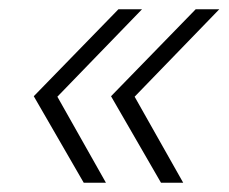

<svg xmlns="http://www.w3.org/2000/svg" viewBox="-20 -469 495 415"><path d="M104 -260 209 -74H161L53 -261L236 -449H287ZM271 -260 376 -74H328L220 -261L403 -449H454Z"/></svg>

Font: Montserrat Alternates Light
Style: Italic
Weight: 300
Italic angle: -11.3°
Designer: Julieta Ulanovsky
Foundry: Julieta Ulanovsky
Version: Version 7.200